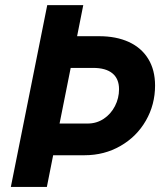

<svg xmlns="http://www.w3.org/2000/svg" viewBox="-20 -740 645 760"><path d="M167 -719.7H309.6L285.2 -596.7H372.1Q440.4 -596.7 490.2 -573.7Q540 -550.8 566.9 -506.8Q593.8 -462.9 593.8 -401.4Q593.8 -325.7 557.4 -262.5Q521 -199.2 457 -162.4Q393.1 -125.5 314.5 -125.5H190.4L165.5 0H22.9ZM327.1 -251Q362.3 -251 390.6 -269.8Q418.9 -288.6 435.1 -320.1Q451.2 -351.6 451.2 -386.7Q451.2 -428.2 425 -449.7Q398.9 -471.2 348.6 -471.2H259.8L215.8 -251Z"/></svg>

Font: Reddit Sans Fudge
Style: Bold
Weight: 700
Italic angle: -11.25°
Designer: Stephen Hutchings
Version: Version 1.013